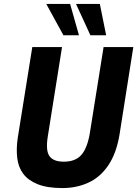

<svg xmlns="http://www.w3.org/2000/svg" viewBox="-20 -944 697 975"><path d="M297 11Q220 11 171.5 -8.5Q123 -28 98 -61.5Q73 -95 67.5 -142Q62 -189 70 -243L144 -705H295L223 -253Q211 -180 231 -151.5Q251 -123 304 -123Q365 -123 395 -159.5Q425 -196 437 -273L506 -705H657L587 -261Q571 -165 530 -104.5Q489 -44 429 -16.5Q369 11 297 11ZM439 -765 366 -924H487L519 -765ZM302 -765 215 -924H336L381 -765Z"/></svg>

Font: Nunito Sans 7pt Condensed ExtraBold
Style: Italic
Weight: 800
Width: 3
Italic angle: -9°
Designer: Vernon Adams
Foundry: Vernon Adams
Version: Version 3.101;gftools[0.9.27]